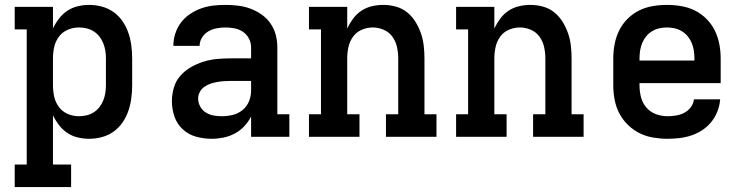

<svg xmlns="http://www.w3.org/2000/svg" viewBox="-20 -558 3040 783"><path d="M40 205V113H89V-438H40V-530H196V-442Q206 -463 220.5 -482Q235 -501 254.5 -514Q274 -527 297 -532.5Q320 -538 344 -538Q370 -538 396 -531Q422 -524 443.5 -508.5Q465 -493 480 -471Q495 -449 503.5 -424Q512 -399 515.5 -372.5Q519 -346 519 -320V-210Q519 -184 515.5 -157.5Q512 -131 503.5 -106Q495 -81 480 -59Q465 -37 443.5 -21.5Q422 -6 396 1Q370 8 344 8Q320 8 297 2.5Q274 -3 254.5 -16Q235 -29 220.5 -48Q206 -67 196 -88V113H270V205ZM301 -84Q317 -84 332.5 -87.5Q348 -91 361.5 -99.5Q375 -108 385 -120.5Q395 -133 401 -148Q407 -163 409.5 -178.5Q412 -194 412 -210V-320Q412 -336 409.5 -351.5Q407 -367 401 -382Q395 -397 385 -409.5Q375 -422 361.5 -430.5Q348 -439 332.5 -442.5Q317 -446 301 -446Q278 -446 256 -436.5Q234 -427 220 -408Q206 -389 201 -366Q196 -343 196 -320V-210Q196 -187 201 -164Q206 -141 220 -122Q234 -103 256 -93.5Q278 -84 301 -84Z M843 8Q811 8 780 -0.5Q749 -9 725.5 -30.5Q702 -52 691.5 -82.5Q681 -113 681 -145Q681 -173 689 -200.5Q697 -228 715.5 -249Q734 -270 758.5 -284Q783 -298 810 -306.5Q837 -315 865 -317.5Q893 -320 921 -320H1004V-365Q1004 -384 995 -401Q986 -418 970.5 -428.5Q955 -439 936 -442.5Q917 -446 899 -446Q881 -446 863 -442.5Q845 -439 829.5 -430Q814 -421 804 -405Q794 -389 794 -371Q794 -371 794 -371Q794 -371 794 -371H687Q687 -371 687 -371.5Q687 -372 687 -372Q687 -397 695 -421.5Q703 -446 718 -466Q733 -486 754.5 -500.5Q776 -515 799.5 -523.5Q823 -532 848 -535Q873 -538 899 -538Q924 -538 950 -535Q976 -532 1000.5 -523Q1025 -514 1046.5 -499Q1068 -484 1083 -462.5Q1098 -441 1104.5 -416Q1111 -391 1111 -365V-92H1160V0H1004V-83Q993 -61 976 -43Q959 -25 937.5 -13.5Q916 -2 891.5 3Q867 8 843 8ZM885 -84Q907 -84 929.5 -89.5Q952 -95 969.5 -109.5Q987 -124 995.5 -145Q1004 -166 1004 -189V-228H921Q907 -228 893 -227Q879 -226 865 -223.5Q851 -221 838 -216.5Q825 -212 813.5 -204Q802 -196 795 -183Q788 -170 788 -156Q788 -139 796.5 -123.5Q805 -108 819.5 -99Q834 -90 851 -87Q868 -84 885 -84Z M1240 0V-92H1289V-438H1240V-530H1396V-442Q1406 -463 1420 -482Q1434 -501 1453.5 -514Q1473 -527 1496 -532.5Q1519 -538 1543 -538Q1569 -538 1594.5 -531Q1620 -524 1640 -508Q1660 -492 1674 -469.5Q1688 -447 1696.5 -422.5Q1705 -398 1708 -372Q1711 -346 1711 -320V-92H1760V0H1554V-92H1604V-320Q1604 -343 1599 -366Q1594 -389 1580.5 -408Q1567 -427 1545 -436.5Q1523 -446 1500 -446Q1477 -446 1455 -436.5Q1433 -427 1419.5 -408Q1406 -389 1401 -366Q1396 -343 1396 -320V-92H1446V0Z M1840 0V-92H1889V-438H1840V-530H1996V-442Q2006 -463 2020 -482Q2034 -501 2053.5 -514Q2073 -527 2096 -532.5Q2119 -538 2143 -538Q2169 -538 2194.5 -531Q2220 -524 2240 -508Q2260 -492 2274 -469.5Q2288 -447 2296.5 -422.5Q2305 -398 2308 -372Q2311 -346 2311 -320V-92H2360V0H2154V-92H2204V-320Q2204 -343 2199 -366Q2194 -389 2180.5 -408Q2167 -427 2145 -436.5Q2123 -446 2100 -446Q2077 -446 2055 -436.5Q2033 -427 2019.5 -408Q2006 -389 2001 -366Q1996 -343 1996 -320V-92H2046V0Z M2702 8Q2673 8 2643.5 3Q2614 -2 2588 -15Q2562 -28 2540.5 -49Q2519 -70 2505.5 -96Q2492 -122 2486.5 -151.5Q2481 -181 2481 -210V-320Q2481 -349 2486.5 -378Q2492 -407 2505 -433.5Q2518 -460 2539 -481Q2560 -502 2586 -515Q2612 -528 2641.5 -533Q2671 -538 2700 -538Q2729 -538 2758.5 -533Q2788 -528 2814 -515Q2840 -502 2861 -481Q2882 -460 2895 -433.5Q2908 -407 2913.5 -378Q2919 -349 2919 -320V-219H2588V-210Q2588 -186 2594 -162Q2600 -138 2616 -119.5Q2632 -101 2655 -92.5Q2678 -84 2702 -84Q2720 -84 2737.5 -87Q2755 -90 2770.5 -98Q2786 -106 2797 -120.5Q2808 -135 2810 -153H2917Q2915 -128 2906 -104.5Q2897 -81 2881.5 -61.5Q2866 -42 2845 -28Q2824 -14 2800.5 -6Q2777 2 2752 5Q2727 8 2702 8ZM2812 -311V-320Q2812 -336 2809.5 -352Q2807 -368 2801 -382.5Q2795 -397 2785 -409.5Q2775 -422 2761 -430.5Q2747 -439 2731.5 -442.5Q2716 -446 2700 -446Q2684 -446 2668.5 -442.5Q2653 -439 2639 -430.5Q2625 -422 2615 -409.5Q2605 -397 2599 -382.5Q2593 -368 2590.5 -352Q2588 -336 2588 -320V-311Z"/></svg>

Font: Iosevka Slab Semibold Extended
Style: Regular
Weight: 600
Width: 7
Monospace: yes
Designer: Belleve Invis
Foundry: Belleve Invis
Version: Version 11.1.0; ttfautohint (v1.8.3)